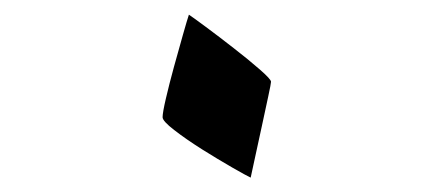

<svg xmlns="http://www.w3.org/2000/svg" viewBox="-20 -289 614 267"><path d="M356.9 -175.3Q356.9 -172.9 353 -154.8Q349.1 -136.7 344 -113Q338.9 -89.4 334.5 -69.3Q330.1 -49.3 328.6 -42Q322.3 -44.9 302.7 -56.2Q283.2 -67.4 260.7 -81.5Q238.3 -95.7 222.2 -108.2Q206.1 -120.6 206.1 -126Q206.1 -132.3 210.7 -152.1Q215.3 -171.9 221.9 -196Q228.5 -220.2 234.4 -240.7Q240.2 -261.2 242.7 -268.6Q248 -265.1 266.1 -251.7Q284.2 -238.3 305.2 -221.9Q326.2 -205.6 341.6 -192.1Q356.9 -178.7 356.9 -175.3Z"/></svg>

Font: Scheherazade New Medium
Style: Regular
Weight: 500
Designer: SIL International
Foundry: SIL International
Version: Version 4.000